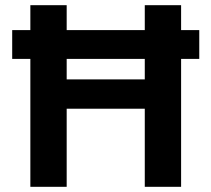

<svg xmlns="http://www.w3.org/2000/svg" viewBox="-20 -720 815 740"><path d="M27 -493V-604H748V-493ZM538 0V-700H678V0ZM97 0V-700H237V0ZM219 -301V-414H561V-301Z"/></svg>

Font: DM Sans 18pt ExtraBold
Style: Regular
Weight: 800
Designer: Colophon Foundry, Jonny Pinhorn
Foundry: Colophon Foundry
Version: Version 4.004;gftools[0.9.30]